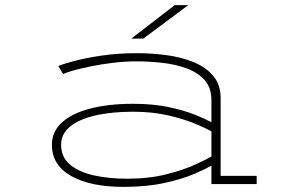

<svg xmlns="http://www.w3.org/2000/svg" viewBox="-20 -720 1140 751"><path d="M463 11Q334 11 258.5 -31.5Q183 -74 183 -154Q183 -205 222 -240.8Q261 -276.5 332.5 -295.2Q404 -314 501 -314Q577.5 -314 637.8 -301.5Q698 -289 740.5 -272Q783 -255 807 -242V-328Q807 -376.5 780.5 -406.5Q754 -436.5 710.2 -452.5Q666.5 -468.5 615 -474.2Q563.5 -480 513 -480Q467.5 -480 421 -474.2Q374.5 -468.5 334 -460.2Q293.5 -452 265 -443.8Q236.5 -435.5 227 -430L208 -462Q224.5 -469 268.8 -481Q313 -493 377 -502.5Q441 -512 517 -512Q574.5 -512 632 -504.2Q689.5 -496.5 737.2 -477Q785 -457.5 814 -423.2Q843 -389 843 -336V-32H984V0H807V-72Q786.5 -60 740.8 -40.2Q695 -20.5 625.2 -4.8Q555.5 11 463 11ZM477 -21Q563.5 -21 631.8 -38.5Q700 -56 745 -76.8Q790 -97.5 807 -108V-206Q785 -219 741.2 -237Q697.5 -255 636.2 -269Q575 -283 500 -283Q415.5 -283 352.2 -268.2Q289 -253.5 254 -224.8Q219 -196 219 -154Q219 -105 254.2 -75.8Q289.5 -46.5 348 -33.8Q406.5 -21 477 -21ZM540.5 -569H493.5L663.5 -700H716.5Z"/></svg>

Font: Trispace Expanded Thin
Style: Regular
Weight: 100
Width: 7
Designer: Tyler Finck
Foundry: Etcetera Type Company
Version: Version 1.210; ttfautohint (v1.8.3)